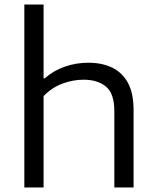

<svg xmlns="http://www.w3.org/2000/svg" viewBox="-20 -828 690 848"><path d="M87.5 0V-808H172.5V-482H177.5Q216 -516 265.8 -533.5Q315.5 -551 370.5 -551Q429.5 -551 474.5 -529.8Q519.5 -508.5 544.8 -462.5Q570 -416.5 570 -341V0H485V-337Q485 -415 448 -445.5Q411 -476 349 -476Q302 -476 255.2 -458.5Q208.5 -441 172.5 -403.5V0Z"/></svg>

Font: Encode Sans Exp
Style: Regular
Weight: 400
Width: 7
Designer: Multiple Designers
Foundry: Impallari Type
Version: Version 3.002; ttfautohint (v1.8.3) -l 8 -r 50 -G 200 -x 14 